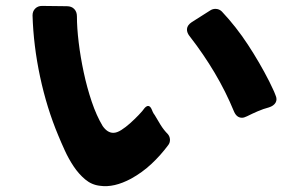

<svg xmlns="http://www.w3.org/2000/svg" viewBox="-20 -697 1040 649"><path d="M423 -93Q365 -62 318 -69Q290 -72 268 -90.5Q246 -109 229 -134.5Q212 -160 199 -188.5Q186 -217 177 -239Q138 -332 115.5 -437.5Q93 -543 90 -645Q90 -659 99 -668Q108 -677 122 -677L206 -676Q222 -676 231 -666.5Q240 -657 240 -642Q240 -603 246 -553.5Q252 -504 263 -452.5Q274 -401 290 -353.5Q306 -306 327 -271Q343 -248 363 -248Q375 -248 390 -257.5Q405 -267 420 -280.5Q435 -294 448.5 -308Q462 -322 469 -332Q483 -347 492 -329Q494 -324 496.5 -318.5Q499 -313 503 -308Q512 -292 523 -274.5Q534 -257 547 -244Q554 -236 554.5 -225.5Q555 -215 549 -207Q523 -172 492 -143Q461 -114 423 -93ZM771 -320Q743 -388 705.5 -451Q668 -514 623 -572Q611 -586 612 -599Q613 -612 628 -622L691 -662Q699 -667 708 -667Q721 -667 730 -658Q778 -607 818 -546Q858 -485 890 -422Q896 -409 901.5 -398Q907 -387 911 -376Q918 -361 911.5 -350Q905 -339 889 -334Q870 -329 851.5 -321Q833 -313 815 -304Q805 -299 798 -299Q780 -299 771 -320Z"/></svg>

Font: Higure Gothic Black
Style: Regular
Weight: 900
Designer: Yoshimichi Ohira
Foundry: Positype
Version: Version 1.000